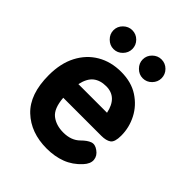

<svg xmlns="http://www.w3.org/2000/svg" viewBox="-193 -782 906 906"><g transform="rotate(45 260.0 -329.5)"><path d="M271 11Q165 11 99 -51.5Q33 -114 33 -241Q33 -320 62.5 -376.5Q92 -433 144 -463.5Q196 -494 264 -494Q332 -494 379.5 -463Q427 -432 452 -383.5Q477 -335 477 -281Q477 -238 460 -226Q443 -214 411 -214H157Q162 -147 193.5 -122.5Q225 -98 273 -98Q326 -98 357 -129Q380 -152 399.5 -159Q419 -166 441 -150Q464 -134 466.5 -109.5Q469 -85 445 -59Q411 -22 367.5 -5.5Q324 11 271 11ZM162 -310H353Q335 -396 262 -396Q222 -396 197 -376Q172 -356 162 -310ZM162 -544Q137 -544 118 -563Q99 -582 99 -607Q99 -633 118 -651.5Q137 -670 162 -670Q188 -670 206.5 -651.5Q225 -633 225 -607Q225 -582 206.5 -563Q188 -544 162 -544ZM357 -544Q332 -544 313 -563Q294 -582 294 -607Q294 -633 313 -651.5Q332 -670 357 -670Q383 -670 401.5 -651.5Q420 -633 420 -607Q420 -582 401.5 -563Q383 -544 357 -544Z"/></g></svg>

Font: Zen Maru Gothic Black
Style: Regular
Weight: 900
Designer: Yoshimichi Ohira
Foundry: Positype
Version: Version 1.001